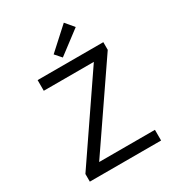

<svg xmlns="http://www.w3.org/2000/svg" viewBox="-204 -987 1008 1106"><g transform="rotate(-30 300.0 -434.0)"><path d="M65 0V-51L430 -586H97V-657H534V-606L168 -71H539V0ZM288 -697 251 -739 393 -868 440 -812Z"/></g></svg>

Font: Source Code Variable
Style: Regular
Weight: 400
Monospace: yes
Designer: Paul D. Hunt, Teo Tuominen
Foundry: Adobe Systems Incorporated
Version: Version 1.010;hotconv 1.0.106;makeotfexe 2.5.65593